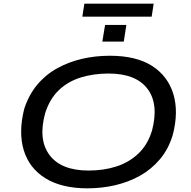

<svg xmlns="http://www.w3.org/2000/svg" viewBox="-20 -1018 1041 1047"><path d="M457 9Q316 9 227.5 -46Q139 -101 109.5 -199Q80 -297 112 -424Q137 -501 183 -556Q229 -611 291.5 -645.5Q354 -680 426.5 -697Q499 -714 579 -714Q722 -714 808.5 -659Q895 -604 925 -506Q955 -408 922 -282Q899 -205 852 -149.5Q805 -94 743 -59.5Q681 -25 608 -8Q535 9 457 9ZM463 -88Q545 -88 614 -110Q683 -132 734 -180Q785 -228 809 -306Q847 -451 784 -534Q721 -617 572 -617Q490 -617 420.5 -595.5Q351 -574 301 -526.5Q251 -479 226 -400Q187 -256 250.5 -172Q314 -88 463 -88ZM429 -927 440 -998H818L807 -927ZM538 -791 553 -882H669L655 -791Z"/></svg>

Font: Nunito Sans 7pt Expanded Medium
Style: Italic
Weight: 500
Width: 7
Italic angle: -9°
Designer: Vernon Adams
Foundry: Vernon Adams
Version: Version 3.101;gftools[0.9.27]